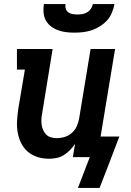

<svg xmlns="http://www.w3.org/2000/svg" viewBox="-20 -770 640 941"><path d="M345 -610Q324 -610 303.5 -612.5Q283 -615 264 -622Q245 -629 229.5 -641Q214 -653 204.5 -670.5Q195 -688 193.5 -708.5Q192 -729 195 -750H301Q299 -738 302.5 -727Q306 -716 315 -709.5Q324 -703 336 -701Q348 -699 359 -699Q372 -699 384 -701Q396 -703 407 -709.5Q418 -716 425.5 -727Q433 -738 435 -750H541Q537 -729 528.5 -708Q520 -687 505 -670.5Q490 -654 470.5 -641.5Q451 -629 430 -622Q409 -615 387.5 -612.5Q366 -610 345 -610ZM362 151 420 0H337L348 -65Q337 -49 323 -34.5Q309 -20 292 -9.5Q275 1 256 4.5Q237 8 219 8Q190 8 163.5 -0.5Q137 -9 116.5 -26.5Q96 -44 84 -68Q72 -92 67 -119.5Q62 -147 63.5 -175.5Q65 -204 69 -233L102 -429H63V-530H238L187 -217Q184 -202 183 -187.5Q182 -173 184 -159Q186 -145 191.5 -132.5Q197 -120 206.5 -110.5Q216 -101 229.5 -97Q243 -93 258 -93Q278 -93 297.5 -99Q317 -105 332.5 -119Q348 -133 356.5 -152Q365 -171 368 -190L424 -530H544L473 -101H565L517 25L468 151Z"/></svg>

Font: Iosevka Curly Slab Extended
Style: Bold Italic
Weight: 700
Width: 7
Italic angle: -9°
Monospace: yes
Designer: Belleve Invis
Foundry: Belleve Invis
Version: Version 11.0.0; ttfautohint (v1.8.3)